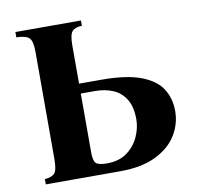

<svg xmlns="http://www.w3.org/2000/svg" viewBox="-76 -744 848 822"><g transform="rotate(-10 348.5 -332.5)"><path d="M273 -400H370Q479 -400 542 -376Q605 -352 631.5 -310Q658 -268 658 -213Q658 -158 628.5 -109.5Q599 -61 537.5 -30.5Q476 0 381 0H58V-23Q87 -25 100 -38Q113 -51 113 -100V-565Q113 -614 98.5 -627.5Q84 -641 43 -642V-665H328V-642Q299 -641 286 -627.5Q273 -614 273 -565ZM332 -43Q385 -43 419.5 -68.5Q454 -94 471 -132Q488 -170 488 -207Q488 -262 467.5 -295Q447 -328 412.5 -342.5Q378 -357 335 -357H273V-100Q273 -65 284 -54Q295 -43 332 -43Z"/></g></svg>

Font: Bona Nova SC
Style: Bold
Weight: 700
Designer: Mateusz Machalski
Foundry: Capitalics
Version: Version 4.001; ttfautohint (v1.8.4.7-5d5b)